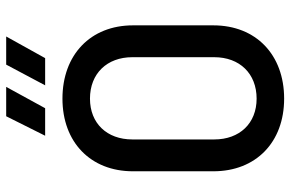

<svg xmlns="http://www.w3.org/2000/svg" viewBox="-179 -751 939 621"><g transform="rotate(-90 290.5 -440.5)"><path d="M282 9C424 9 519 -82 519 -220V-480C519 -617 424 -708 282 -708C141 -708 47 -617 47 -480V-220C47 -82 141 9 282 9ZM150 -217V-482C150 -564 202 -619 282 -619C363 -619 416 -564 416 -482V-217C416 -135 363 -80 282 -80C202 -80 150 -135 150 -217ZM162 -764H251L320 -890H225ZM325 -764H413L483 -890H392Z"/></g></svg>

Font: Vanilla Cream DemiBold
Style: Regular
Weight: 600
Designer: Jeremy Tribby, Jinavaṁso
Foundry: Tribby Type
Version: Version 1.422;Glyphs 3.1.2 (3151)